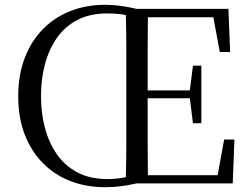

<svg xmlns="http://www.w3.org/2000/svg" viewBox="-20 -765 1041 801"><path d="M785 -251 772 -355H596Q596 -256 596 -171Q597 -102 597 -34H888L915 -183H958L951 0H550Q516 8 483.5 12Q451 16 419 16Q340 16 274 -9.5Q208 -35 159 -84.5Q110 -134 83 -204Q56 -274 56 -363.5Q56 -453 83.5 -524Q111 -595 159.5 -644Q208 -693 274 -719Q340 -745 419 -745Q451 -745 483.5 -740.5Q516 -736 550 -728H933L940 -548H897L870 -693H597Q597 -627 596 -559Q596 -477 596 -388H772L785 -491H820V-251ZM151 -364Q151 -294 167.5 -231.5Q184 -169 217.5 -121Q251 -73 303.5 -45.5Q356 -18 427 -18Q460 -18 489 -23Q497 -25 505 -26Q507 -97 507 -168Q507 -252 507 -337V-391Q507 -476 507 -560Q507 -632 505 -702Q498 -704 490 -705Q460 -709 427 -709Q356 -709 303.5 -682Q251 -655 217.5 -607Q184 -559 167.5 -497Q151 -435 151 -364Z"/></svg>

Font: Early Summer Mincho
Style: Regular
Weight: 400
Designer: GuiWonder
Version: Version 1.002